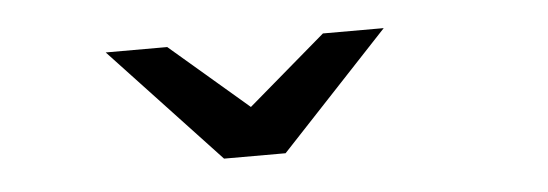

<svg xmlns="http://www.w3.org/2000/svg" viewBox="-27 -972 736 258"><g transform="rotate(-5 341.0 -843.0)"><path d="M267 -765 121 -921H204L309 -831L414 -921H496L350 -765Z"/></g></svg>

Font: Undotted
Style: Regular
Weight: 400
Designer: Delve Withrington, Dave Bailey, Thomas Jockin
Foundry: Delve Fonts LLC
Version: Version 4.000